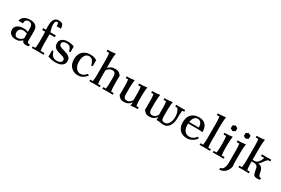

<svg xmlns="http://www.w3.org/2000/svg" viewBox="115 -2098 5426 3702"><g transform="rotate(30 2828.5 -247.5)"><path d="M187 15Q123 15 80.5 -19.5Q38 -54 38 -114Q38 -159 62 -189Q86 -219 127.5 -234.5Q169 -250 220 -250Q258 -250 283 -244Q308 -238 326 -231V-191Q285 -210 242 -210Q199 -210 168.5 -187.5Q138 -165 138 -117Q138 -77 157 -52.5Q176 -28 213 -28Q251 -28 277.5 -45.5Q304 -63 326 -85L332 -45Q306 -20 274 -2.5Q242 15 187 15ZM421 -304V-85Q421 -56 436.5 -45.5Q452 -35 483 -35Q486 -17 483 2Q467 6 448.5 8Q430 10 416 10Q376 10 357.5 -5Q339 -20 332 -45L326 -85V-297Q326 -358 306.5 -388Q287 -418 243 -418Q202 -418 180.5 -394.5Q159 -371 163 -325H63Q63 -358 85.5 -387.5Q108 -417 150.5 -436Q193 -455 254 -455Q334 -455 377.5 -418Q421 -381 421 -304Z M846 -601H751Q755 -639 747.5 -660Q740 -681 720 -681Q700 -681 687.5 -661Q675 -641 675 -594Q675 -552 686 -510.5Q697 -469 706 -440L711 -400V-180Q711 -143 713.5 -108Q716 -73 721 -35H808Q812 -17 808 2Q755 0 724 0Q693 0 664 0Q635 0 607.5 0Q580 0 549 2Q545 -17 549 -35H606Q611 -73 613.5 -108Q616 -143 616 -180V-260Q616 -295 615.5 -332.5Q615 -370 610 -420Q600 -527 610 -593Q620 -659 651.5 -689.5Q683 -720 735 -720Q803 -720 825 -687.5Q847 -655 846 -601ZM826 -400H546Q543 -420 546 -440H826Q829 -420 826 -400Z M1078 15Q1035 15 994 7.5Q953 0 908 -15V-153Q924 -156 940 -153Q953 -93 987 -59Q1021 -25 1088 -25Q1133 -25 1162.5 -43.5Q1192 -62 1192 -96Q1192 -123 1172.5 -138Q1153 -153 1121.5 -162Q1090 -171 1055.5 -180Q1021 -189 989.5 -205Q958 -221 938.5 -248.5Q919 -276 919 -322Q919 -383 964.5 -419Q1010 -455 1095 -455Q1131 -455 1166.5 -448Q1202 -441 1233 -427V-300Q1217 -297 1201 -300Q1190 -359 1162.5 -387Q1135 -415 1083 -415Q1037 -415 1013 -397Q989 -379 989 -347Q989 -321 1009.5 -306Q1030 -291 1062 -280.5Q1094 -270 1130.5 -260Q1167 -250 1199 -234.5Q1231 -219 1251.5 -193Q1272 -167 1272 -125Q1272 -58 1221 -21.5Q1170 15 1078 15Z M1578 15Q1513 15 1463.5 -13.5Q1414 -42 1386.5 -94.5Q1359 -147 1359 -220Q1359 -294 1388 -346.5Q1417 -399 1470.5 -427Q1524 -455 1595 -455Q1642 -455 1677.5 -444.5Q1713 -434 1739 -415V-280Q1723 -277 1707 -280Q1694 -345 1663 -380Q1632 -415 1588 -415Q1549 -415 1521 -392.5Q1493 -370 1478.5 -327.5Q1464 -285 1464 -224Q1464 -169 1482.5 -126Q1501 -83 1533 -59Q1565 -35 1604 -35Q1627 -35 1648 -42Q1669 -49 1690.5 -65.5Q1712 -82 1736 -110Q1744 -105 1750.5 -99Q1757 -93 1764 -85Q1736 -51 1707 -29Q1678 -7 1647 4Q1616 15 1578 15Z M2058 -35Q2062 -17 2058 2Q2027 0 2000 0Q1973 0 1944 0Q1915 0 1887.5 0Q1860 0 1829 2Q1825 -17 1829 -35H1886Q1891 -73 1893.5 -108Q1896 -143 1896 -180V-520Q1896 -592 1886 -663H1829Q1825 -682 1829 -700Q1864 -700 1912 -702.5Q1960 -705 2006 -713Q2000 -688 1997 -652.5Q1994 -617 1992.5 -581Q1991 -545 1991 -520V-180Q1991 -143 1993.5 -108Q1996 -73 2001 -35ZM2119 2Q2115 -17 2119 -35H2176Q2181 -73 2183.5 -108Q2186 -143 2186 -180V-316Q2186 -353 2169 -379Q2152 -405 2106 -405Q2071 -405 2041 -386.5Q2011 -368 1991 -330L1981 -375Q2008 -413 2048.5 -434Q2089 -455 2144 -455Q2203 -455 2234 -433Q2265 -411 2284 -376Q2283 -361 2282 -346Q2281 -331 2281 -316V-180Q2281 -143 2283.5 -108Q2286 -73 2291 -35H2348Q2352 -17 2348 2Q2317 0 2290 0Q2263 0 2234 0Q2205 0 2177.5 0Q2150 0 2119 2Z M2748 -110 2758 -65Q2731 -27 2693 -6Q2655 15 2600 15Q2545 15 2515 -7.5Q2485 -30 2465 -64Q2467 -79 2467.5 -94Q2468 -109 2468 -124V-260Q2468 -332 2458 -403H2406Q2402 -422 2406 -440Q2445 -440 2488.5 -442.5Q2532 -445 2578 -453Q2572 -428 2569 -392.5Q2566 -357 2564.5 -321Q2563 -285 2563 -260V-124Q2563 -87 2579.5 -61Q2596 -35 2638 -35Q2673 -35 2700.5 -53.5Q2728 -72 2748 -110ZM2905 -37Q2909 -19 2905 0Q2870 0 2830 2.5Q2790 5 2748 13Q2753 -5 2755.5 -27.5Q2758 -50 2758 -65L2748 -110V-260Q2748 -332 2738 -403H2681Q2677 -422 2681 -440Q2720 -440 2766 -442.5Q2812 -445 2858 -453Q2852 -428 2849 -392.5Q2846 -357 2844.5 -321Q2843 -285 2843 -260V-180Q2843 -108 2853 -37Z M3166 15Q3111 15 3081 -7.5Q3051 -30 3031 -64Q3033 -79 3033.5 -94Q3034 -109 3034 -124V-260Q3034 -332 3024 -403H2972Q2968 -422 2972 -440Q3011 -440 3054.5 -442.5Q3098 -445 3144 -453Q3138 -428 3135 -392.5Q3132 -357 3130.5 -321Q3129 -285 3129 -260V-124Q3129 -87 3145.5 -61Q3162 -35 3204 -35Q3239 -35 3266.5 -53.5Q3294 -72 3314 -110L3324 -65Q3297 -27 3259 -6Q3221 15 3166 15ZM3705 -442Q3709 -423 3705 -403H3665Q3658 -362 3656.5 -323.5Q3655 -285 3655 -230Q3655 -183 3645 -139Q3635 -95 3613.5 -60.5Q3592 -26 3559.5 -5.5Q3527 15 3482 15Q3449 15 3414.5 7.5Q3380 0 3322 0Q3324 -17 3324 -33Q3324 -49 3324 -65L3314 -110V-260Q3314 -332 3304 -403H3247Q3243 -422 3247 -440Q3286 -440 3332 -442.5Q3378 -445 3424 -453Q3418 -428 3415 -392.5Q3412 -357 3410.5 -321Q3409 -285 3409 -260V-130Q3409 -83 3421 -56.5Q3433 -30 3482 -30Q3522 -30 3550 -56Q3578 -82 3593 -127.5Q3608 -173 3608 -230Q3608 -277 3596 -319.5Q3584 -362 3555 -403H3508Q3504 -423 3508 -442Q3543 -441 3576.5 -440.5Q3610 -440 3628 -440Q3645 -440 3665.5 -440.5Q3686 -441 3705 -442Z M4001 15Q3938 15 3888.5 -11Q3839 -37 3811 -89.5Q3783 -142 3783 -220Q3783 -297 3812 -349Q3841 -401 3892 -428Q3943 -455 4009 -455Q4071 -455 4115.5 -432Q4160 -409 4184 -361Q4208 -313 4208 -238Q4182 -241 4153 -243Q4124 -245 4083 -245H3875V-280H4102Q4102 -350 4073.5 -384Q4045 -418 4003 -418Q3967 -418 3940.5 -394.5Q3914 -371 3899.5 -328Q3885 -285 3885 -224Q3885 -129 3924.5 -82Q3964 -35 4029 -35Q4069 -35 4106 -54.5Q4143 -74 4179 -120Q4187 -115 4193.5 -109Q4200 -103 4207 -95Q4164 -40 4113.5 -12.5Q4063 15 4001 15Z M4512 -35Q4516 -17 4512 2Q4481 0 4454 0Q4427 0 4398 0Q4369 0 4341.5 0Q4314 0 4283 2Q4279 -17 4283 -35H4340Q4345 -73 4347.5 -108Q4350 -143 4350 -180V-520Q4350 -592 4340 -663H4283Q4279 -682 4283 -700Q4318 -700 4366 -702.5Q4414 -705 4460 -713Q4454 -688 4451 -652.5Q4448 -617 4446.5 -581Q4445 -545 4445 -520V-180Q4445 -143 4447.5 -108Q4450 -73 4455 -35Z M4817 -35Q4821 -17 4817 2Q4783 0 4755 0Q4727 0 4698 0Q4669 0 4641 0Q4613 0 4578 2Q4574 -17 4578 -35H4640Q4645 -73 4647.5 -108Q4650 -143 4650 -180V-260Q4650 -332 4640 -403H4583Q4579 -422 4583 -440Q4622 -440 4668 -442.5Q4714 -445 4760 -453Q4754 -428 4751 -392.5Q4748 -357 4746.5 -321Q4745 -285 4745 -260V-180Q4745 -143 4747.5 -108Q4750 -73 4755 -35ZM4698 -670 4753 -640V-575L4698 -545L4643 -575V-640Z M5038 -260V-74Q5038 -46 5039 -17.5Q5040 11 5045 40Q5041 68 5028 99.5Q5015 131 4992 159Q4969 187 4934 205Q4899 223 4850 225Q4847 206 4850 187Q4888 182 4908 155Q4928 128 4935.5 89.5Q4943 51 4943 10V-260Q4943 -332 4933 -403H4876Q4872 -422 4876 -440Q4915 -440 4961 -442.5Q5007 -445 5053 -453Q5047 -428 5044 -392.5Q5041 -357 5039.5 -321Q5038 -285 5038 -260ZM4991 -670 5046 -640V-575L4991 -545L4936 -575V-640Z M5149 2Q5145 -17 5149 -35H5206Q5211 -73 5213.5 -108Q5216 -143 5216 -180V-520Q5216 -592 5206 -663H5149Q5145 -682 5149 -700Q5184 -700 5232 -702.5Q5280 -705 5326 -713Q5320 -688 5317 -652.5Q5314 -617 5312.5 -581Q5311 -545 5311 -520V-180Q5311 -143 5313.5 -108Q5316 -73 5321 -35H5378Q5382 -17 5378 2Q5347 0 5320 0Q5293 0 5264 0Q5235 0 5207.5 0Q5180 0 5149 2ZM5565 10Q5528 10 5508.5 -1.5Q5489 -13 5480.5 -35Q5472 -57 5466 -87L5453 -153Q5450 -171 5440.5 -187.5Q5431 -204 5410.5 -214.5Q5390 -225 5350 -225H5311V-260H5360Q5386 -260 5407 -274Q5428 -288 5447 -316Q5467 -345 5475.5 -365.5Q5484 -386 5487 -403H5417Q5413 -423 5417 -442Q5445 -441 5457.5 -440.5Q5470 -440 5477.5 -440Q5485 -440 5498 -440Q5518 -440 5548.5 -440.5Q5579 -441 5621 -442Q5625 -423 5621 -403H5574Q5546 -379 5523.5 -349Q5501 -319 5481.5 -292.5Q5462 -266 5441 -252Q5497 -248 5522 -218.5Q5547 -189 5554 -153L5566 -97Q5574 -60 5586.5 -48Q5599 -36 5629 -35Q5632 -18 5629 0Q5616 4 5598 7Q5580 10 5565 10Z"/></g></svg>

Font: Poltawski Nowy
Style: Regular
Weight: 400
Designer: Adam Pótawski, Mateusz Machalski, Borys Kosmynka, Ania Wieluska
Foundry: Capitalics.wtf
Version: Version 1.001;gftools[0.9.25]